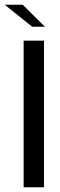

<svg xmlns="http://www.w3.org/2000/svg" viewBox="-55 -792 252 812"><path d="M45 -620H131V0H45ZM81 -679 -35 -772H41L135 -679Z"/></svg>

Font: Smooch Sans SemiBold
Style: Bold
Weight: 600
Designer: Robert E. Leuschke
Foundry: Robert E. Leuschke
Version: Version 1.010; ttfautohint (v1.8.3)